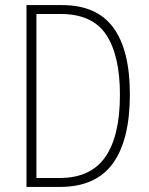

<svg xmlns="http://www.w3.org/2000/svg" viewBox="-20 -785 587 754"><path d="M490 -415Q490 -235 423 -143Q356 -51 216 -51H84V-765H224Q360 -765 425 -676.5Q490 -588 490 -415ZM451 -413Q451 -567 397 -648.5Q343 -730 219 -730H123V-86H214Q336 -86 393.5 -168.5Q451 -251 451 -413Z"/></svg>

Font: Noto Sans Tamil UI Condensed ExtraLight
Style: Regular
Weight: 200
Width: 3
Designer: Jelle Bosma - Monotype Design Team
Foundry: Monotype Imaging Inc.
Version: Version 2.004; ttfautohint (v1.8.4.7-5d5b)